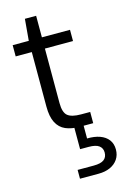

<svg xmlns="http://www.w3.org/2000/svg" viewBox="-130 -671 648 990"><g transform="rotate(-15 193.5 -176.0)"><path d="M237 0Q193 0 162 -13.5Q131 -27 114.5 -59Q98 -91 98 -145V-436H12V-496H98L108 -611H168V-496H318V-436H168V-145Q168 -95 189 -77.5Q210 -60 260 -60H309V0ZM169 259V212H255Q293 212 310 199Q327 186 327 161Q327 138 310 125Q293 112 255 112H209V-6H258V68Q297 67 326 77.5Q355 88 371 109Q387 130 387 161Q387 191 372 213Q357 235 330.5 247Q304 259 268 259Z"/></g></svg>

Font: DM Sans 36pt Light
Style: Regular
Weight: 300
Designer: Colophon Foundry, Jonny Pinhorn
Foundry: Colophon Foundry
Version: Version 4.004;gftools[0.9.30]